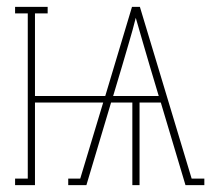

<svg xmlns="http://www.w3.org/2000/svg" viewBox="-20 -540 640 560"><path d="M24 0V-19H61V-501H24V-520H119V-501H82V-260H287L365 -520H388L539 -19H576V0H521L449 -241H387V0H366V-241H304L232 0H179V-19H214L281 -241H82V0ZM310 -260H443L417 -347Q407 -382 396.5 -417Q386 -452 376 -488Q367 -452 356.5 -417Q346 -382 336 -347Z"/></svg>

Font: Iosevka HT Thin Extended
Style: Regular
Weight: 100
Width: 7
Monospace: yes
Designer: Belleve Invis
Foundry: Belleve Invis
Version: Version 32.3.0; ttfautohint (v1.8.4)